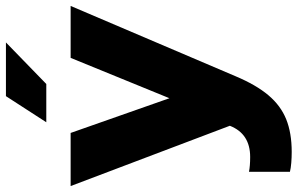

<svg xmlns="http://www.w3.org/2000/svg" viewBox="-200 -589 1003 647"><g transform="rotate(-90 301.5 -265.5)"><path d="M113 216Q94 216 76 214.5Q58 213 46 210V72Q66 76 96 76Q174 76 201 8V7L-2 -529H177L294 -196L430 -529H605L368 27Q339 96 304 137.5Q269 179 223 197.5Q177 216 113 216ZM213 -611 301 -747H482L342 -611Z"/></g></svg>

Font: Red Hat Display Black
Style: Regular
Weight: 900
Designer: Pentagram, MCKL
Foundry: Pentagram, MCKL
Version: Version 1.023; ttfautohint (v1.8.3)